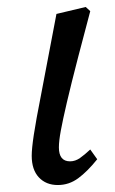

<svg xmlns="http://www.w3.org/2000/svg" viewBox="-20 -518 331 551"><path d="M146 13Q112 13 91.5 -9Q71 -31 71 -71Q71 -91 77 -131Q83 -171 98 -247L142 -478L226 -498L239 -486L205 -357Q184 -276 172 -224.5Q160 -173 154.5 -143Q149 -113 149 -95Q149 -55 181 -55Q196 -55 209.5 -64.5Q223 -74 239 -89L259 -61Q231 -26 204.5 -6.5Q178 13 146 13Z"/></svg>

Font: Source Serif 4 SmText
Style: Italic
Weight: 400
Italic angle: -12°
Designer: Frank Grießhammer
Foundry: Adobe
Version: Version 4.005;hotconv 1.1.0;makeotfexe 2.6.0